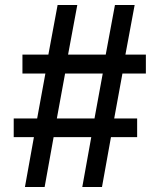

<svg xmlns="http://www.w3.org/2000/svg" viewBox="-20 -750 640 770"><path d="M80 0 116 -200H35V-275H129L162 -455H70V-531H174L211 -730H290L253 -531H404L441 -730H520L483 -531H565V-455H471L438 -275H530V-200H425L389 0H310L346 -200H195L159 0ZM208 -275H359L392 -455H241Z"/></svg>

Font: Tiny SemiBold
Style: Regular
Weight: 600
Designer: Philipp Nurullin, Konstantin Bulenkov
Foundry: JetBrains
Version: Version 2.251; ttfautohint (v1.8.4.7-5d5b)